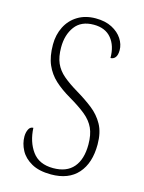

<svg xmlns="http://www.w3.org/2000/svg" viewBox="-112 -791 650 868"><g transform="rotate(15 213.0 -357.0)"><path d="M213 10Q157 10 121.5 -10Q86 -30 69.5 -61Q53 -92 53 -125Q53 -143 60 -158Q67 -173 82 -173Q85 -108 117 -64Q149 -20 215 -20Q278 -20 310 -57.5Q342 -95 342 -164Q342 -210 328 -240.5Q314 -271 284 -295.5Q254 -320 206 -348Q163 -373 133 -400.5Q103 -428 86.5 -466Q70 -504 70 -560Q70 -606 89 -643.5Q108 -681 143.5 -702.5Q179 -724 227 -724Q272 -724 303.5 -707.5Q335 -691 351.5 -665.5Q368 -640 368 -613Q368 -590 359.5 -579Q351 -568 337 -568Q337 -625 308.5 -659.5Q280 -694 226 -694Q167 -694 138 -655Q109 -616 109 -557Q109 -513 122 -483.5Q135 -454 162 -431Q189 -408 231 -383Q273 -358 307 -331.5Q341 -305 361.5 -268Q382 -231 382 -175Q382 -88 338.5 -39Q295 10 213 10Z"/></g></svg>

Font: Noto Serif Condensed ExtraLight
Style: Regular
Weight: 200
Width: 3
Designer: Monotype Design Team
Foundry: Monotype Imaging Inc.
Version: Version 2.013; ttfautohint (v1.8.4.7-5d5b)